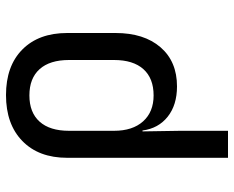

<svg xmlns="http://www.w3.org/2000/svg" viewBox="-90 -510 780 640"><g transform="rotate(-90 300.0 -190.0)"><path d="M94 180V-356Q94 -451 150 -505.5Q206 -560 303 -560Q400 -560 455 -505.5Q510 -451 510 -356V-195Q510 -100 462.5 -45Q415 10 332 10Q270 10 231 -21Q192 -52 185 -105H182L184 20V180ZM302 -68Q359 -68 389.5 -102Q420 -136 420 -200V-350Q420 -414 389.5 -448Q359 -482 302 -482Q245 -482 214.5 -448Q184 -414 184 -350V-200Q184 -138 215.5 -103Q247 -68 302 -68Z"/></g></svg>

Font: JetBrainsMonoNL NFM
Style: Regular
Weight: 400
Monospace: yes
Designer: Philipp Nurullin, Konstantin Bulenkov
Foundry: JetBrains
Version: Version 2.304; ttfautohint (v1.8.4.7-5d5b);Nerd Fonts 3.3.0